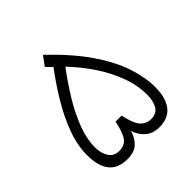

<svg xmlns="http://www.w3.org/2000/svg" viewBox="-169 -774 912 912"><g transform="rotate(-45 287.5 -317.5)"><path d="M287.6 -83.5Q277.8 -47.9 253.4 -23.9Q229 0 181.2 0Q58.6 0 58.6 -149.9Q58.6 -215.3 84.5 -285.4Q110.4 -355.5 152.3 -425.3Q194.3 -495.1 242.2 -558.6L212.9 -587.4L247.6 -634.8Q348.6 -538.6 407.5 -452.6Q466.3 -366.7 491.5 -291Q516.6 -215.3 516.6 -149.9Q516.6 -77.6 486.6 -38.8Q456.5 0 396 0Q353 0 325.7 -23.9Q298.3 -47.9 287.6 -83.5ZM111.3 -149.4Q111.3 -109.4 128.9 -82.3Q146.5 -55.2 180.7 -55.2Q218.3 -55.2 236.3 -80.1Q254.4 -105 267.1 -166.5H307.6Q320.3 -104.5 341.3 -79.8Q362.3 -55.2 396 -55.2Q432.6 -55.2 448.2 -82Q463.9 -108.9 463.9 -149.4Q463.9 -215.3 439.5 -280.3Q415 -345.2 374.3 -406Q333.5 -466.8 283.2 -519.5Q233.9 -454.1 194.8 -388.9Q155.8 -323.7 133.5 -262.9Q111.3 -202.1 111.3 -149.4Z"/></g></svg>

Font: Vazirmatn UI FD ExtraLight
Style: Regular
Weight: 200
Designer: Saber Rastikerdar
Foundry: Saber Rastikerdar
Version: Version 33.003